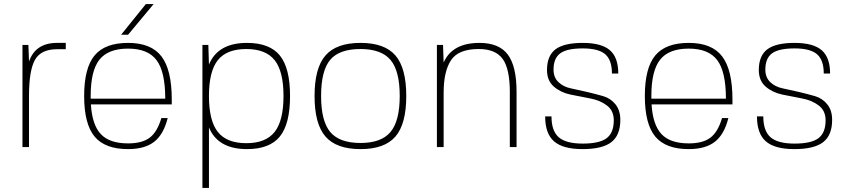

<svg xmlns="http://www.w3.org/2000/svg" viewBox="-20 -720 4154 940"><path d="M122 -250V0H90V-500H119L122 -419Q154 -510 259 -510H302V-479H259Q181 -479 151.5 -427.5Q122 -376 122 -250Z M425 -209Q431 -109 473.5 -63.5Q516 -18 607 -18Q676 -18 713 -46Q750 -74 770 -142H801Q781 -62 735 -26Q689 10 607 10Q494 10 443 -51.5Q392 -113 392 -250Q392 -387 443 -448.5Q494 -510 607 -510Q720 -510 770.5 -444Q821 -378 821 -232V-209ZM424 -251V-237H789Q789 -369 746.5 -425.5Q704 -482 607 -482Q510 -482 467 -428Q424 -374 424 -251ZM573 -550 694 -700H732L607 -550Z M1189 -510Q1300 -510 1350 -448.5Q1400 -387 1400 -250Q1400 -113 1350 -51.5Q1300 10 1189 10Q1047 10 1003 -96V200H971V-500H1000L1003 -404Q1047 -510 1189 -510ZM1186 -480Q1090 -480 1046.5 -425.5Q1003 -371 1003 -250Q1003 -129 1046.5 -74Q1090 -19 1186 -19Q1281 -19 1324.5 -74Q1368 -129 1368 -250Q1368 -371 1324.5 -425.5Q1281 -480 1186 -480Z M1573.5 -448.5Q1627 -510 1745 -510Q1863 -510 1916 -448.5Q1969 -387 1969 -250Q1969 -113 1916 -51.5Q1863 10 1745 10Q1627 10 1573.5 -51.5Q1520 -113 1520 -250Q1520 -387 1573.5 -448.5ZM1552 -250Q1552 -127 1597 -73.5Q1642 -20 1745 -20Q1847 -20 1892 -74Q1937 -128 1937 -250Q1937 -373 1892 -426.5Q1847 -480 1745 -480Q1641 -480 1596.5 -427Q1552 -374 1552 -250Z M2149 -500 2152 -414Q2194 -510 2328 -510Q2423 -510 2466 -453Q2509 -396 2509 -270V0H2476V-270Q2476 -383 2441 -431.5Q2406 -480 2324 -480Q2224 -480 2188 -425Q2152 -370 2152 -267V0H2119V-500Z M2690 -379Q2690 -341 2714 -318Q2738 -295 2774.5 -287.5Q2811 -280 2853.5 -270Q2896 -260 2932.5 -249.5Q2969 -239 2993 -209.5Q3017 -180 3017 -133Q3017 -58 2973 -24Q2929 10 2832 10Q2736 10 2692.5 -28Q2649 -66 2649 -150H2680Q2680 -79 2715.5 -48Q2751 -17 2833 -17Q2915 -17 2950 -43.5Q2985 -70 2985 -131Q2985 -178 2951.5 -203.5Q2918 -229 2869.5 -238Q2821 -247 2773 -257Q2725 -267 2691.5 -296Q2658 -325 2658 -377Q2658 -447 2699.5 -478.5Q2741 -510 2833 -510Q2924 -510 2965.5 -474.5Q3007 -439 3007 -360H2976Q2976 -426 2943 -454.5Q2910 -483 2833 -483Q2756 -483 2723 -459Q2690 -435 2690 -379Z M3170 -209Q3176 -109 3218.5 -63.5Q3261 -18 3352 -18Q3421 -18 3458 -46Q3495 -74 3515 -142H3546Q3526 -62 3480 -26Q3434 10 3352 10Q3239 10 3188 -51.5Q3137 -113 3137 -250Q3137 -387 3188 -448.5Q3239 -510 3352 -510Q3465 -510 3515.5 -444Q3566 -378 3566 -232V-209ZM3169 -251V-237H3534Q3534 -369 3491.5 -425.5Q3449 -482 3352 -482Q3255 -482 3212 -428Q3169 -374 3169 -251Z M3727 -379Q3727 -341 3751 -318Q3775 -295 3811.5 -287.5Q3848 -280 3890.5 -270Q3933 -260 3969.5 -249.5Q4006 -239 4030 -209.5Q4054 -180 4054 -133Q4054 -58 4010 -24Q3966 10 3869 10Q3773 10 3729.5 -28Q3686 -66 3686 -150H3717Q3717 -79 3752.5 -48Q3788 -17 3870 -17Q3952 -17 3987 -43.5Q4022 -70 4022 -131Q4022 -178 3988.5 -203.5Q3955 -229 3906.5 -238Q3858 -247 3810 -257Q3762 -267 3728.5 -296Q3695 -325 3695 -377Q3695 -447 3736.5 -478.5Q3778 -510 3870 -510Q3961 -510 4002.5 -474.5Q4044 -439 4044 -360H4013Q4013 -426 3980 -454.5Q3947 -483 3870 -483Q3793 -483 3760 -459Q3727 -435 3727 -379Z"/></svg>

Font: Fivo Sans Thin
Style: Regular
Weight: 250
Foundry: Alexander Slobzheninov
Version: 1.0